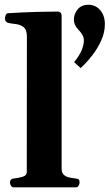

<svg xmlns="http://www.w3.org/2000/svg" viewBox="-20 -806 471 826"><path d="M39.6 0Q31.2 0 27.1 -7.3Q22.9 -14.6 22.9 -20Q22.9 -36.6 39.1 -38.1Q57.1 -39.6 76.2 -45.2Q95.2 -50.8 95.2 -64.5L95.7 -648.4Q95.7 -679.2 80.8 -689.9Q65.9 -700.7 46.6 -702.6Q27.3 -704.6 13.2 -708Q8.3 -710.4 4.9 -714.4Q1.5 -718.3 1.5 -727.5Q1.5 -733.4 4.6 -741Q7.8 -748.5 13.2 -749Q81.1 -753.4 140.6 -754.9Q200.2 -756.3 230.5 -756.3Q234.4 -756.3 239.7 -752.2Q245.1 -748 245.1 -736.3V-80.6Q245.1 -62 255.1 -53.5Q265.1 -44.9 279.1 -42.2Q293 -39.6 304.7 -38.1Q314.9 -37.1 318.6 -34.2Q322.3 -31.2 322.3 -20Q322.3 -14.6 318.1 -7.3Q314 0 305.7 0ZM327.1 -513.2 298.8 -538.6Q323.2 -568.8 332 -591.6Q340.8 -614.3 340.8 -632.3Q340.8 -645 334.7 -655.8Q328.6 -666.5 315.9 -679.7Q297.9 -698.7 297.9 -721.2Q297.9 -747.1 314.7 -766.4Q331.5 -785.6 359.9 -785.6Q381.3 -785.6 397.5 -774.7Q413.6 -763.7 422.4 -744.9Q431.2 -726.1 431.2 -702.6Q431.2 -666.5 415.5 -631.8Q399.9 -597.2 376.2 -566.9Q352.5 -536.6 327.1 -513.2Z"/></svg>

Font: Gelasio
Style: Regular
Weight: 400
Designer: Eben Sorkin
Foundry: Eben Sorkin
Version: Version 1.008